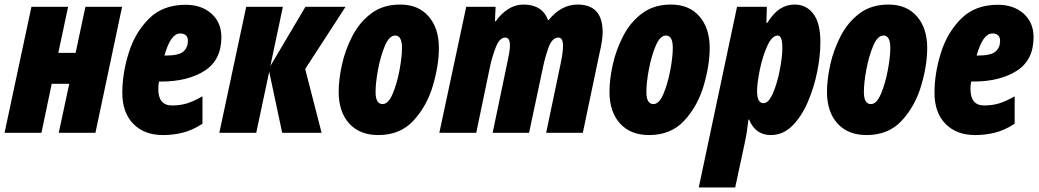

<svg xmlns="http://www.w3.org/2000/svg" viewBox="-33 -583 4562 843"><path d="M-13 0 105 -553H266L223 -351H299L342 -553H503L386 0H225L271 -215H194L149 0Z M683 10Q727 10 769.5 -0.5Q812 -11 856 -40V-160Q815 -137 786 -128.5Q757 -120 722 -120Q662 -120 662 -192Q662 -208 665 -225H675Q791 -225 865 -272Q939 -319 939 -420Q939 -484 895.5 -523Q852 -562 782 -562Q682 -562 621 -501Q560 -440 532 -350.5Q504 -261 504 -175Q504 -89 552 -39.5Q600 10 683 10ZM689 -339Q716 -436 758 -436Q792 -436 792 -403Q792 -375 772.5 -357Q753 -339 691 -339Z M930 0 1048 -553H1209L1154 -293L1308 -553H1484L1307 -280L1379 0H1206L1149 -268L1092 0Z M1628 10Q1724 10 1782.5 -53.5Q1841 -117 1867.5 -206.5Q1894 -296 1894 -373Q1894 -459 1849 -511Q1804 -563 1724 -563Q1649 -563 1597.5 -524.5Q1546 -486 1514.5 -425.5Q1483 -365 1468.5 -299.5Q1454 -234 1454 -180Q1454 -92 1500 -41Q1546 10 1628 10ZM1647 -126Q1616 -126 1616 -179Q1616 -220 1627 -278.5Q1638 -337 1657 -382Q1676 -427 1702 -427Q1732 -427 1732 -373Q1732 -333 1721 -274.5Q1710 -216 1691 -171Q1672 -126 1647 -126Z M1896 0H2058L2119 -293Q2127 -331 2143.5 -374.5Q2160 -418 2185 -418Q2206 -418 2206 -384Q2206 -370 2202.5 -349Q2199 -328 2194 -306L2130 0H2290L2352 -292Q2360 -331 2375.5 -374.5Q2391 -418 2419 -418Q2439 -418 2439 -381Q2439 -354 2429 -306L2365 0H2526L2600 -353Q2613 -407 2613 -442Q2613 -563 2503 -563Q2431 -563 2376 -495H2373Q2348 -563 2265 -563Q2229 -563 2198 -543Q2167 -523 2144 -490H2140L2143 -553H2014Z M2817 10Q2913 10 2971.5 -53.5Q3030 -117 3056.5 -206.5Q3083 -296 3083 -373Q3083 -459 3038 -511Q2993 -563 2913 -563Q2838 -563 2786.5 -524.5Q2735 -486 2703.5 -425.5Q2672 -365 2657.5 -299.5Q2643 -234 2643 -180Q2643 -92 2689 -41Q2735 10 2817 10ZM2836 -126Q2805 -126 2805 -179Q2805 -220 2816 -278.5Q2827 -337 2846 -382Q2865 -427 2891 -427Q2921 -427 2921 -373Q2921 -333 2910 -274.5Q2899 -216 2880 -171Q2861 -126 2836 -126Z M3319 -130Q3291 -130 3291 -183Q3291 -216 3302.5 -274Q3314 -332 3335 -379.5Q3356 -427 3382 -427Q3402 -427 3402 -373Q3402 -334 3391 -276.5Q3380 -219 3361 -174.5Q3342 -130 3319 -130ZM3035 240H3195L3240 30Q3246 3 3253 -58H3256Q3284 10 3351 10Q3405 10 3445.5 -30.5Q3486 -71 3513.5 -134.5Q3541 -198 3555 -268Q3569 -338 3569 -398Q3569 -482 3538 -522.5Q3507 -563 3456 -563Q3422 -563 3393 -545Q3364 -527 3336 -483H3332L3334 -553H3203Z M3772 10Q3868 10 3926.5 -53.5Q3985 -117 4011.5 -206.5Q4038 -296 4038 -373Q4038 -459 3993 -511Q3948 -563 3868 -563Q3793 -563 3741.5 -524.5Q3690 -486 3658.5 -425.5Q3627 -365 3612.5 -299.5Q3598 -234 3598 -180Q3598 -92 3644 -41Q3690 10 3772 10ZM3791 -126Q3760 -126 3760 -179Q3760 -220 3771 -278.5Q3782 -337 3801 -382Q3820 -427 3846 -427Q3876 -427 3876 -373Q3876 -333 3865 -274.5Q3854 -216 3835 -171Q3816 -126 3791 -126Z M4249 10Q4293 10 4335.5 -0.5Q4378 -11 4422 -40V-160Q4381 -137 4352 -128.5Q4323 -120 4288 -120Q4228 -120 4228 -192Q4228 -208 4231 -225H4241Q4357 -225 4431 -272Q4505 -319 4505 -420Q4505 -484 4461.5 -523Q4418 -562 4348 -562Q4248 -562 4187 -501Q4126 -440 4098 -350.5Q4070 -261 4070 -175Q4070 -89 4118 -39.5Q4166 10 4249 10ZM4255 -339Q4282 -436 4324 -436Q4358 -436 4358 -403Q4358 -375 4338.5 -357Q4319 -339 4257 -339Z"/></svg>

Font: Noto Sans Display Condensed Black
Style: Italic
Weight: 900
Width: 3
Italic angle: -192°
Designer: Monotype Design Team
Foundry: Monotype Imaging Inc.
Version: Version 1.900